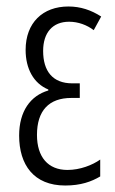

<svg xmlns="http://www.w3.org/2000/svg" viewBox="-20 -562 356 592"><path d="M226 -305H203C142 -305 113 -343 113 -405C113 -461 142 -495 193 -495C221 -495 248 -485 269 -469L292 -511C261 -531 228 -542 191 -542C112 -542 59 -492 59 -408C59 -351 83 -305 129 -286V-283C74 -267 39 -219 39 -144C39 -54 84 10 181 10C229 10 262 -2 289 -18V-70C265 -53 227 -38 188 -38C128 -38 94 -78 94 -146C94 -221 131 -260 200 -260H226Z"/></svg>

Font: Noto Sans Display Condensed Light
Style: Regular
Weight: 300
Width: 3
Designer: Monotype Design Team
Foundry: Monotype Imaging Inc.
Version: Version 1.900